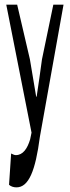

<svg xmlns="http://www.w3.org/2000/svg" viewBox="-20 -589 300 828"><path d="M51 219C104 219 133 147 152 1L254 -569H210L161 -333C154 -279 146 -226 138 -172H136C127 -228 118 -281 109 -333L54 -569H7L116 -17L110 12C98 52 79 80 48 80C41 80 33 75 28 73L19 208C27 215 38 219 51 219Z"/></svg>

Font: 寒蝉无机体 CompactMedium
Style: Regular
Weight: 500
Width: 3
Designer: ChillTanhei {Warren2060}; 
Source Han Sans {Ryoko NISHIZUKA 西塚涼子 (kana, bopomofo & ideographs); Paul D. Hunt (Latin, Gre
Foundry: ChillType&Adobe
Version: Version 1.000;Glyphs 3.1.1 (3135)